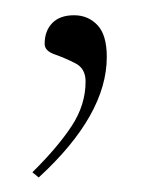

<svg xmlns="http://www.w3.org/2000/svg" viewBox="-20 -98 206 258"><path d="M23.5 133.5Q57.5 100 76.2 71.5Q95 43 95 11.5Q95 -6 81.2 -13Q67.5 -20 53.8 -24.8Q40 -29.5 40 -39Q40 -56.5 50.2 -67Q60.5 -77.5 79.5 -77.5Q98.5 -77.5 111 -64.2Q123.5 -51 123.5 -21.5Q123.5 56.5 32 140.5Z"/></svg>

Font: Newsreader Display ExtraLight
Style: Regular
Weight: 275
Designer: Hugues Gentile
Foundry: Production Type
Version: Version 1.002